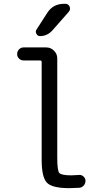

<svg xmlns="http://www.w3.org/2000/svg" viewBox="-20 -980 540 1010"><path d="M323.2 -960Q339.8 -960 346.2 -945.3Q352.5 -930.7 341.8 -918L255.9 -820.3Q228.5 -790 190.4 -790Q177.7 -790 171.4 -802.2Q165 -814.5 171.9 -824.2L228.5 -912.1Q258.8 -960 317.4 -960ZM103.5 -662.1Q89.8 -662.1 80.1 -671.9Q70.3 -681.6 70.3 -695.8Q70.3 -710 80.1 -720.2Q89.8 -730.5 103.5 -730.5H223.6Q247.1 -730.5 264.2 -713.4Q281.2 -696.3 281.2 -672.9V-150.4Q281.2 -84 291.5 -70.8Q301.8 -57.6 355.5 -57.6Q367.2 -57.6 394.5 -59.6Q408.2 -61.5 418.9 -51.8Q429.7 -42 429.7 -29.3Q429.7 -14.6 420.4 -3.9Q411.1 6.8 396.5 7.8Q362.3 9.8 344.7 9.8Q254.9 9.8 227.1 -18.6Q199.2 -46.9 199.2 -139.6V-653.3Q199.2 -662.1 190.4 -662.1Z"/></svg>

Font: Rounded Mgen+ 2m regular
Style: Regular
Weight: 400
Designer: [Source Han Sans]
Ryoko NISHIZUKA  (kana & ideographs); Paul D. Hunt (Latin, Greek & Cyrillic); Wenlong ZHANG  (bopomofo
Version: Version 1.059.20150602